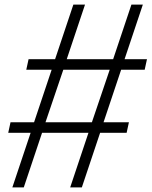

<svg xmlns="http://www.w3.org/2000/svg" viewBox="-20 -820 663 840"><path d="M287 0 367 -239H164L84 0H34L114 -239H16L26 -285H129L206 -515H95L105 -561H221L301 -800H352L272 -561H475L555 -800H605L525 -561H623L613 -515H510L433 -285H544L534 -239H418L338 0ZM179 -285H382L460 -515H257Z"/></svg>

Font: Victor Mono Thin Thin
Style: Italic
Weight: 250
Italic angle: -12°
Monospace: yes
Version: Version 1.561;gftools[0.9.30]